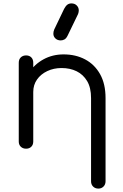

<svg xmlns="http://www.w3.org/2000/svg" viewBox="-20 -872 719 1126"><path d="M557 234Q538 234 526 222Q514 210 514 191V-297Q514 -358 491 -396.5Q468 -435 429.5 -454Q391 -473 341 -473Q295 -473 257 -455Q219 -437 197 -405.5Q175 -374 175 -333H118Q119 -396 150.5 -445.5Q182 -495 235 -524Q288 -553 353 -553Q424 -553 479.5 -523.5Q535 -494 567 -437Q599 -380 599 -297V191Q599 210 587 222Q575 234 557 234ZM133 0Q114 0 102 -11.5Q90 -23 90 -42V-504Q90 -524 102 -535.5Q114 -547 133 -547Q152 -547 163.5 -535.5Q175 -524 175 -504V-42Q175 -23 163.5 -11.5Q152 0 133 0ZM336 -635Q317 -635 305 -646.5Q293 -658 293 -674Q293 -681 294 -686Q295 -691 298 -699L356 -820Q365 -837 375 -844.5Q385 -852 399 -852Q418 -852 430 -840Q442 -828 442 -811Q442 -806 441 -801Q440 -796 438 -790L377 -664Q369 -647 358.5 -641Q348 -635 336 -635Z"/></svg>

Font: Comfortaa Medium
Style: Regular
Weight: 500
Designer: Johan Aakerlund
Foundry: Johan Aakerlund
Version: Version 3.104; ttfautohint (v1.8.1.43-b0c9)